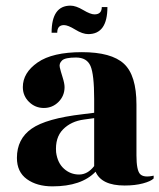

<svg xmlns="http://www.w3.org/2000/svg" viewBox="-20 -653 565 681"><path d="M183 -537H163Q163 -633 230 -633Q249 -633 275 -617.5Q301 -602 315 -602Q341 -602 341 -628H361Q361 -532 293 -532Q273 -532 247 -548Q221 -564 207 -564Q183 -564 183 -537ZM422 5Q340 5 319 -44Q269 8 166 8Q111 8 75.5 -17.5Q40 -43 40 -93Q40 -160 92 -196.5Q144 -233 274 -248L314 -253V-302Q314 -389 301 -419Q288 -449 249.5 -449Q211 -449 200 -438.5Q189 -428 192 -414.5Q195 -401 202 -379Q209 -357 209 -344Q209 -313 187.5 -291.5Q166 -270 135.5 -270Q105 -270 83 -291.5Q61 -313 61 -344Q61 -395 113.5 -431.5Q166 -468 270.5 -468Q375 -468 419.5 -427Q464 -386 464 -282V-102Q464 -49 477 -35.5Q490 -22 525 -30V-20Q515 -10 487 -2.5Q459 5 422 5ZM314 -64V-234L278 -229Q232 -223 203.5 -194Q175 -165 179 -113Q184 -75 207 -54.5Q230 -34 260.5 -34Q291 -34 314 -64Z"/></svg>

Font: Rozha One
Style: Regular
Weight: 400
Designer: Tim Donaldson, Indian Type Foundry
Foundry: Indian Type Foundry
Version: Version 1.300;PS 1.0;hotconv 1.0.78;makeotf.lib2.5.61930; tt